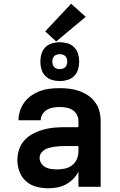

<svg xmlns="http://www.w3.org/2000/svg" viewBox="-20 -1000 640 1028"><path d="M239 8Q207 8 175.5 0Q144 -8 120 -29Q96 -50 84.5 -80.5Q73 -111 73 -143Q73 -171 82 -199Q91 -227 110.5 -248.5Q130 -270 155.5 -283.5Q181 -297 208.5 -305Q236 -313 264.5 -316Q293 -319 322 -319H400V-352Q400 -370 391.5 -386Q383 -402 367.5 -411.5Q352 -421 334 -424Q316 -427 298 -427Q281 -427 264 -424Q247 -421 232 -412.5Q217 -404 207.5 -388.5Q198 -373 198 -356H79Q79 -356 79 -356Q79 -356 79 -356Q79 -382 87.5 -407.5Q96 -433 111.5 -453.5Q127 -474 149 -489Q171 -504 195.5 -513Q220 -522 246 -525Q272 -528 298 -528Q325 -528 351.5 -525Q378 -522 403.5 -513Q429 -504 451.5 -489Q474 -474 489.5 -452.5Q505 -431 512 -405Q519 -379 519 -352V0H400V-81Q389 -59 371.5 -41.5Q354 -24 332.5 -12.5Q311 -1 287 3.5Q263 8 239 8ZM286 -93Q307 -93 328 -97.5Q349 -102 366 -115Q383 -128 391.5 -148Q400 -168 400 -189V-218H322Q309 -218 295.5 -217Q282 -216 269 -214Q256 -212 243 -208.5Q230 -205 218.5 -198Q207 -191 199.5 -179.5Q192 -168 192 -155Q192 -139 201 -125.5Q210 -112 224 -104.5Q238 -97 254 -95Q270 -93 286 -93ZM300 -566Q279 -566 258.5 -572Q238 -578 223 -593Q208 -608 202 -628.5Q196 -649 196 -670Q196 -691 202 -711.5Q208 -732 223 -747Q238 -762 258.5 -768Q279 -774 300 -774Q321 -774 341.5 -768Q362 -762 377 -747Q392 -732 398 -711.5Q404 -691 404 -670Q404 -649 398 -628.5Q392 -608 377 -593Q362 -578 341.5 -572Q321 -566 300 -566ZM300 -630Q308 -630 316 -632.5Q324 -635 329.5 -640.5Q335 -646 337.5 -654Q340 -662 340 -670Q340 -678 337.5 -686Q335 -694 329.5 -699.5Q324 -705 316 -707.5Q308 -710 300 -710Q292 -710 284 -707.5Q276 -705 270.5 -699.5Q265 -694 262.5 -686Q260 -678 260 -670Q260 -662 262.5 -654Q265 -646 270.5 -640.5Q276 -635 284 -632.5Q292 -630 300 -630ZM281 -778 222 -832 361 -980 439 -910Z"/></svg>

Font: Iosevka Custom Extended
Style: Bold
Weight: 700
Width: 7
Monospace: yes
Designer: Belleve Invis
Foundry: Belleve Invis
Version: Version 11.2.4; ttfautohint (v1.8.4)